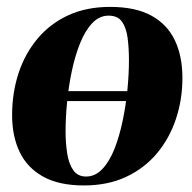

<svg xmlns="http://www.w3.org/2000/svg" viewBox="-20 -538 571 571"><path d="M358.5 -237.5H168L172 -267H362.5ZM307.5 -517.5Q383 -517.5 430.2 -491.5Q477.5 -465.5 500 -418.2Q522.5 -371 522.5 -306Q522.5 -242 503.2 -184.2Q484 -126.5 446.8 -82Q409.5 -37.5 355 -12Q300.5 13.5 229.5 13.5Q155 13.5 107.8 -13Q60.5 -39.5 38.2 -86.5Q16 -133.5 16 -195.5Q16 -262 35.2 -320.5Q54.5 -379 92 -423.5Q129.5 -468 183.5 -492.8Q237.5 -517.5 307.5 -517.5ZM303 -491.5Q275.5 -491.5 254.2 -469Q233 -446.5 218 -409Q203 -371.5 193.5 -326.2Q184 -281 179.5 -234.2Q175 -187.5 175 -147.5Q175 -113 179.8 -82Q184.5 -51 197.8 -32Q211 -13 236 -13Q263.5 -13 284.8 -35.8Q306 -58.5 320.8 -96.2Q335.5 -134 345 -179.8Q354.5 -225.5 359 -272Q363.5 -318.5 363.5 -358.5Q363.5 -395 359.5 -425.2Q355.5 -455.5 342.8 -473.5Q330 -491.5 303 -491.5Z"/></svg>

Font: Merriweather 144pt ExtraBold
Style: Italic
Weight: 800
Italic angle: -7.8°
Version: Version 2.101